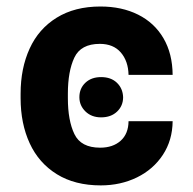

<svg xmlns="http://www.w3.org/2000/svg" viewBox="-20 -557 591 587"><path d="M289.1 -321.3Q319.3 -321.3 337.4 -304Q355.5 -286.6 356.4 -259.8Q356.4 -233.4 337.9 -215.8Q319.3 -198.2 289.1 -198.2Q259.8 -198.2 241.2 -216.3Q222.7 -234.4 222.7 -259.8Q222.7 -286.6 241 -304Q259.3 -321.3 289.1 -321.3ZM43 -256.8V-270.5Q43 -348.1 70.6 -408.4Q98.1 -468.8 153.3 -502.9Q208.5 -537.1 287.1 -537.1Q352.5 -537.1 402.3 -512.2Q452.1 -487.3 479.7 -440.2Q507.3 -393.1 507.8 -328.1H373Q372.1 -370.1 349.4 -396.5Q326.7 -422.9 285.2 -422.9Q227.1 -422.9 207.3 -380.9Q187.5 -338.9 187.5 -270.5V-256.8Q187.5 -188.5 207.5 -147Q227.5 -105.5 286.1 -105.5Q325.2 -105.5 348.9 -126.7Q372.6 -147.9 373 -186.5H507.8Q507.3 -128.4 478 -83.7Q448.7 -39.1 398.7 -14.6Q348.6 9.8 288.1 9.8Q209 9.8 153.8 -24.4Q98.6 -58.6 70.8 -118.9Q43 -179.2 43 -256.8Z"/></svg>

Font: Pretendard GOV
Style: Bold
Weight: 700
Designer: Base glyphs from Inter by Rasmus Andersson; Hangeul glyphs from Noto Sans CJK(Source Han Sans) by Jang Soo-young and Kan
Foundry: Kil Hyung-jin
Version: Version 1.309